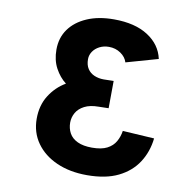

<svg xmlns="http://www.w3.org/2000/svg" viewBox="-81 -789 849 879"><g transform="rotate(10 343.5 -350.0)"><path d="M380 12Q300 12 239 -15Q178 -42 143.5 -90.5Q109 -139 109 -203Q109 -265 138 -311Q167 -357 213 -384Q183 -407 163 -444Q143 -481 143 -530Q143 -585 172 -625.5Q201 -666 254 -689Q307 -712 379 -712Q477 -712 537.5 -673Q598 -634 612 -569L464 -527Q457 -551 433 -567.5Q409 -584 378 -584Q354 -584 334.5 -574Q315 -564 304 -547.5Q293 -531 293 -512Q293 -485 304.5 -467.5Q316 -450 336 -441.5Q356 -433 380 -433Q391 -433 403 -433.5Q415 -434 426 -434L425 -307Q414 -307 402 -306.5Q390 -306 379 -306Q339 -306 313 -292.5Q287 -279 275 -257.5Q263 -236 263 -212Q263 -185 275 -163Q287 -141 313.5 -128.5Q340 -116 381 -116Q425 -116 451 -129.5Q477 -143 490 -166Q503 -189 507 -216L654 -207Q647 -144 615 -94.5Q583 -45 525 -16.5Q467 12 380 12Z"/></g></svg>

Font: Inclusive Sans
Style: Regular
Weight: 400
Designer: Olivia King
Foundry: Olivia King
Version: Version 2.004